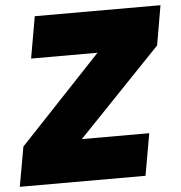

<svg xmlns="http://www.w3.org/2000/svg" viewBox="-51 -757 758 806"><g transform="rotate(-5 327.5 -354.0)"><path d="M654.8 -708 626 -541 276.9 -176.8H561L529.8 0H0L29.8 -167L374 -532.2H94.2L125 -708Z"/></g></svg>

Font: SVN-Poppins Black
Style: Italic
Weight: 900
Italic angle: -10°
Designer: Ninad Kale (Devanagari), Jonny Pinhorn (Latin)
Foundry: Indian Type Foundry
Version: Version 3.002 2017